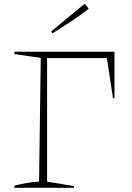

<svg xmlns="http://www.w3.org/2000/svg" viewBox="-20 -889 625 909"><path d="M48 0V-10Q79 -18 108 -23Q137 -28 165 -29L173 -615L48 -633V-644H522V-424H515L486 -614H203V-29L330 -8V0ZM228 -731 222 -740 378 -869H384L400 -847Q359 -816 315.5 -787Q272 -758 228 -731Z"/></svg>

Font: Piazzolla Thin
Style: Regular
Weight: 100
Designer: Juan Pablo del Peral
Foundry: Huerta Tipografica
Version: Version 1.330